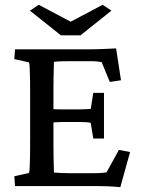

<svg xmlns="http://www.w3.org/2000/svg" viewBox="-20 -780 591 805"><path d="M484.4 4.9Q457 2 429.7 1Q402.3 0 378.9 0H43L40 -41L101.6 -54.7Q103.5 -59.6 104.5 -78.1Q105.5 -96.7 106 -127.9Q106.4 -159.2 106.4 -201.2V-371.1Q106.4 -414.1 106 -445.8Q105.5 -477.5 104.5 -496.1Q103.5 -514.6 101.6 -518.6L40 -532.2L43 -573.2H353.5Q368.2 -573.2 387.7 -573.7Q407.2 -574.2 427.7 -575.2Q448.2 -576.2 466.8 -577.1L487.3 -443.4L440.4 -436.5L406.2 -519.5Q396.5 -521.5 386.7 -522.5Q377 -523.4 366.2 -523.4H267.6Q249 -523.4 233.9 -522.9Q218.8 -522.5 206.1 -520.5Q206.1 -515.6 205.6 -498Q205.1 -480.5 204.6 -456.5Q204.1 -432.6 204.1 -406.2V-161.1Q204.1 -137.7 204.6 -116.7Q205.1 -95.7 205.6 -79.6Q206.1 -63.5 206.1 -56.6Q220.7 -55.7 236.8 -54.7Q252.9 -53.7 275.4 -53.7H357.4Q379.9 -53.7 393.1 -54.2Q406.2 -54.7 413.6 -55.7Q420.9 -56.6 426.8 -57.6L478.5 -151.4L525.4 -142.6ZM371.1 -199.2 360.4 -264.6Q354.5 -266.6 341.8 -267.6Q329.1 -268.6 311.5 -268.6H244.1Q230.5 -268.6 215.8 -267.6Q201.2 -266.6 186.5 -265.6V-323.2Q201.2 -322.3 215.8 -321.8Q230.5 -321.3 244.1 -321.3H311.5Q329.1 -321.3 341.8 -322.3Q354.5 -323.2 360.4 -323.2L371.1 -390.6H416V-199.2ZM105.5 -735.4 142.6 -759.8 306.6 -672.9H246.1L410.2 -759.8L447.3 -735.4L317.4 -631.8H235.4Z"/></svg>

Font: Crimson Pro Medium
Style: Regular
Weight: 500
Designer: Jacques Le Bailly
Foundry: Baron von Fonthausen
Version: Version 1.003